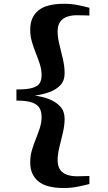

<svg xmlns="http://www.w3.org/2000/svg" viewBox="-20 -828 556 988"><path d="M308.5 139.5Q218 139.5 176.8 104.8Q135.5 70 135.5 8.5Q135.5 -26 144.5 -56.2Q153.5 -86.5 165 -114.5Q176.5 -142.5 185.2 -170.2Q194 -198 194 -227Q194 -251 184.8 -269.8Q175.5 -288.5 147.8 -299.5Q120 -310.5 64.5 -310.5V-367.5Q120 -367.5 147.8 -376Q175.5 -384.5 184.8 -400.8Q194 -417 194 -440.5Q194 -469.5 185.2 -497.2Q176.5 -525 165 -553.2Q153.5 -581.5 144.5 -611.8Q135.5 -642 135.5 -676.5Q135.5 -739 177 -773.8Q218.5 -808.5 309.5 -808.5Q346.5 -808.5 377.2 -802.5Q408 -796.5 440 -788V-748Q432 -748.5 419.5 -748.8Q407 -749 394.5 -749.2Q382 -749.5 373.5 -749.5Q348.5 -749.5 326.2 -742.2Q304 -735 290.2 -716.8Q276.5 -698.5 276.5 -665.5Q276.5 -636.5 285.5 -599.8Q294.5 -563 303.5 -524.5Q312.5 -486 312.5 -451.5Q312.5 -413 290.8 -389.8Q269 -366.5 234 -354Q199 -341.5 159 -336Q199 -331 234 -317.2Q269 -303.5 290.8 -279Q312.5 -254.5 312.5 -216.5Q312.5 -183 303.5 -144.8Q294.5 -106.5 285.5 -70.2Q276.5 -34 276.5 -5Q276.5 28.5 290.5 46.8Q304.5 65 326.8 72Q349 79 375 79Q383.5 79 395.5 78.8Q407.5 78.5 419.8 78Q432 77.5 440 77.5V119Q409 127 377 133.2Q345 139.5 308.5 139.5Z"/></svg>

Font: Merriweather 72pt
Style: Bold
Weight: 700
Version: Version 2.100